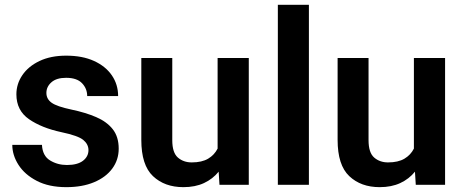

<svg xmlns="http://www.w3.org/2000/svg" viewBox="-20 -770 1930 800"><path d="M348.6 -144.5Q348.6 -168.9 327.1 -186.8Q305.7 -204.6 236.3 -219.2Q153.8 -236.8 101.1 -273.2Q48.3 -309.6 48.3 -377Q48.3 -420.4 73.2 -457Q98.1 -493.7 144.8 -515.9Q191.4 -538.1 255.9 -538.1Q323.2 -538.1 371.6 -516.1Q419.9 -494.1 446 -456.1Q472.2 -418 472.2 -369.6H343.3Q343.3 -400.9 321.8 -423.3Q300.3 -445.8 255.4 -445.8Q215.3 -445.8 194.3 -427.2Q173.3 -408.7 173.3 -382.8Q173.3 -357.4 195.3 -341.8Q217.3 -326.2 277.3 -313.5Q335.9 -301.3 380.4 -282.2Q424.8 -263.2 449.7 -231.7Q474.6 -200.2 474.6 -150.4Q474.6 -104 447.8 -67.6Q420.9 -31.2 371.8 -10.7Q322.8 9.8 256.3 9.8Q183.6 9.8 133.3 -16.4Q83 -42.5 57.1 -83Q31.2 -123.5 31.2 -166.5H154.8Q157.2 -120.6 188.5 -101.6Q219.7 -82.5 258.8 -82.5Q302.7 -82.5 325.7 -100.1Q348.6 -117.7 348.6 -144.5Z M894.5 0 891.1 -54.7Q866.7 -24.4 830.1 -7.3Q793.5 9.8 744.1 9.8Q666 9.8 617.4 -36.1Q568.8 -82 568.8 -187V-528.3H697.8V-186Q697.8 -133.8 721.2 -113.5Q744.6 -93.3 778.8 -93.3Q821.3 -93.3 847.4 -108.9Q873.5 -124.5 886.7 -150.9V-528.3H1016.6V0Z M1267.1 -750V0H1137.7V-750Z M1712.4 0 1709 -54.7Q1684.6 -24.4 1647.9 -7.3Q1611.3 9.8 1562 9.8Q1483.9 9.8 1435.3 -36.1Q1386.7 -82 1386.7 -187V-528.3H1515.6V-186Q1515.6 -133.8 1539.1 -113.5Q1562.5 -93.3 1596.7 -93.3Q1639.2 -93.3 1665.3 -108.9Q1691.4 -124.5 1704.6 -150.9V-528.3H1834.5V0Z"/></svg>

Font: Vazirmatn FD SemiBold
Style: Regular
Weight: 600
Designer: Saber Rastikerdar
Foundry: Saber Rastikerdar
Version: Version 33.001